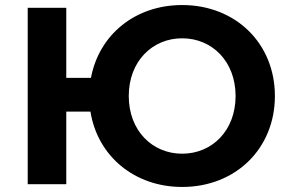

<svg xmlns="http://www.w3.org/2000/svg" viewBox="-20 -731 1152 762"><path d="M703 -121C584 -121 491 -213 491 -350C491 -487 584 -579 703 -579C822 -579 915 -487 915 -350C915 -213 822 -121 703 -121ZM703 11C915 11 1071 -141 1071 -350C1071 -559 915 -711 703 -711C516 -711 373 -593 341 -422H243V-700H90V0H243V-288H339C367 -112 513 11 703 11Z"/></svg>

Font: Montserrat-Alt1
Style: Bold
Weight: 700
Designer: Differentunic
Foundry: Differentunic
Version: Version 7.222